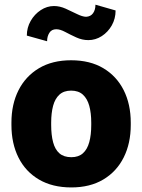

<svg xmlns="http://www.w3.org/2000/svg" viewBox="-20 -798 613 828"><path d="M287.6 10.3Q206.1 10.3 148.2 -23.7Q90.3 -57.6 59.8 -118.4Q29.3 -179.2 29.3 -259.3V-269Q29.3 -348.1 59.8 -408.7Q90.3 -469.2 147.9 -503.7Q205.6 -538.1 286.6 -538.1Q368.2 -538.1 425.5 -503.9Q482.9 -469.7 513.4 -409.2Q543.9 -348.6 543.9 -269V-259.3Q543.9 -179.7 513.4 -118.9Q482.9 -58.1 425.5 -23.9Q368.2 10.3 287.6 10.3ZM287.6 -120.1Q318.8 -120.1 337.6 -137Q356.4 -153.8 365 -185.1Q373.5 -216.3 373.5 -259.3V-269Q373.5 -310.5 365 -341.6Q356.4 -372.6 337.4 -389.9Q318.4 -407.2 286.6 -407.2Q255.4 -407.2 236.3 -389.9Q217.3 -372.6 209 -341.6Q200.7 -310.5 200.7 -269V-259.3Q200.7 -215.8 209 -184.6Q217.3 -153.3 236.3 -136.7Q255.4 -120.1 287.6 -120.1ZM183.1 -620.1 95.7 -644.5Q95.7 -678.7 112.3 -707.8Q128.9 -736.8 155.8 -754.4Q182.6 -772 212.9 -772Q237.8 -772 263.4 -760.5Q289.1 -749 312 -737.5Q335 -726.1 351.1 -725.6Q371.1 -726.6 381.3 -741Q391.6 -755.4 391.6 -777.8L478.5 -752.9Q478.5 -717.8 462.2 -688.7Q445.8 -659.7 418.9 -642.3Q392.1 -625 360.8 -625Q334.5 -625 308.8 -636.7Q283.2 -648.4 261.2 -660.2Q239.3 -671.9 222.7 -671.9Q202.6 -671.9 192.9 -656.5Q183.1 -641.1 183.1 -620.1Z"/></svg>

Font: Roboto Slab LO Black
Style: Regular
Weight: 900
Designer: Google
Version: Version 2.000